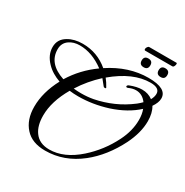

<svg xmlns="http://www.w3.org/2000/svg" viewBox="-207 -1037 1218 1266"><g transform="rotate(30 402.0 -403.5)"><path d="M311 64Q211 64 159 6Q105 -53 105 -152Q105 -262 167 -378Q136 -389 109.5 -405Q83 -421 62 -443Q13 -493 13 -553Q13 -613 67 -644Q112 -671 176 -671Q287 -671 372 -599Q514 -693 664 -693Q804 -693 804 -617Q804 -585 777 -546Q802 -505 802 -442Q802 -356 754 -258Q683 -117 576 -32Q455 64 311 64ZM328 -382Q352 -382 374.5 -384Q397 -386 419 -390Q490 -404 556 -433Q622 -462 682 -508Q691 -515 699 -522.5Q707 -530 714 -537Q682 -581 633 -581Q607 -581 577 -567Q575 -566 571 -566Q564 -566 564 -572Q564 -580 575 -585Q626 -605 666 -605Q713 -605 747 -579Q761 -605 761 -627Q761 -672 691 -672Q559 -672 417 -553Q437 -528 452 -500Q457 -492 448 -491H445Q437 -491 434 -497L400 -539Q363 -505 330.5 -466.5Q298 -428 271 -385Q300 -382 328 -382ZM181 -404Q246 -510 350 -584Q258 -652 165 -652Q117 -652 85 -629Q49 -604 49 -557Q49 -448 181 -404ZM331 44Q443 44 552 -53Q598 -94 636.5 -144Q675 -194 705 -254Q747 -338 747 -420Q747 -465 734 -498Q660 -429 541 -390Q430 -355 321 -355Q304 -355 287.5 -356Q271 -357 255 -359Q185 -238 185 -131Q185 -53 218 -8Q255 44 331 44ZM729 -737Q695 -737 695 -770Q695 -803 727 -803Q761 -803 761 -770Q761 -737 729 -737ZM600 -737Q566 -737 566 -770Q566 -803 598 -803Q632 -803 632 -770Q632 -737 600 -737ZM552 -837Q547 -839 547 -846Q547 -854 553 -862.5Q559 -871 566 -871H773Q777 -871 777 -863Q777 -856 772.5 -846.5Q768 -837 760 -837Z"/></g></svg>

Font: Carattere
Style: Regular
Weight: 400
Designer: Robert E. Leuschke
Foundry: Robert E. Leuschke
Version: Version 1.010; ttfautohint (v1.8.3)